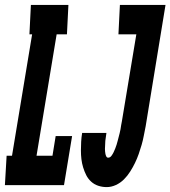

<svg xmlns="http://www.w3.org/2000/svg" viewBox="-44 -755 695 783"><path d="M-24 0 -17 -120H5L87 -615H76L82 -735H235L229 -615H187L105 -120H170L183 -200H250L217 0ZM391 8Q373 8 356.5 2.5Q340 -3 327.5 -14.5Q315 -26 307.5 -41Q300 -56 295 -72.5Q290 -89 288 -106Q286 -123 286 -141Q286 -159 287 -177Q288 -195 291 -213H390Q389 -207 388.5 -202Q388 -197 387 -191.5Q386 -186 385.5 -180.5Q385 -175 385 -169.5Q385 -164 384.5 -158.5Q384 -153 384 -148Q384 -143 384.5 -137.5Q385 -132 386 -127Q387 -122 389.5 -117Q392 -112 397 -112Q405 -112 410.5 -119.5Q416 -127 419.5 -134.5Q423 -142 426 -149.5Q429 -157 431.5 -165Q434 -173 436 -181Q438 -189 440 -196.5Q442 -204 444 -212Q446 -220 447.5 -228Q449 -236 450 -244Q451 -252 453 -260L512 -615H439L445 -735H631L550 -240Q546 -221 542.5 -202Q539 -183 533.5 -164Q528 -145 521.5 -126.5Q515 -108 506.5 -90.5Q498 -73 487 -55.5Q476 -38 461.5 -23.5Q447 -9 428.5 -0.5Q410 8 391 8Z"/></svg>

Font: Iosevka Curly Slab HvExObl
Style: Regular
Weight: 900
Width: 7
Italic angle: -9°
Monospace: yes
Designer: Belleve Invis
Foundry: Belleve Invis
Version: Version 11.1.0; ttfautohint (v1.8.3)